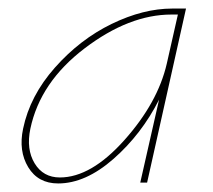

<svg xmlns="http://www.w3.org/2000/svg" viewBox="-20 -427 498 449"><path d="M383 -407H415L324 0H308L352 -194Q311 -113 245.5 -55.5Q180 2 116 2Q69 2 46 -36Q23 -74 34 -126Q50 -203 108.5 -269Q167 -335 241 -371Q315 -407 383 -407ZM120 -12Q193 -12 271 -99.5Q349 -187 370 -278L396 -393H381Q282 -393 178 -314Q74 -235 51 -126Q41 -78 61 -45Q81 -12 120 -12Z"/></svg>

Font: EauTest Thin
Style: Italic
Weight: 250
Italic angle: -12°
Designer: Christian Thalmann (Catharsis Fonts)
Version: Version 0.001;PS 000.001;hotconv 1.0.88;makeotf.lib2.5.64775